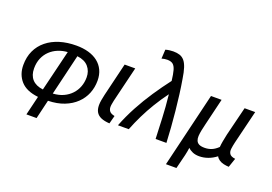

<svg xmlns="http://www.w3.org/2000/svg" viewBox="-125 -1139 2391 1686"><g transform="rotate(20 1070.0 -295.5)"><path d="M220 185 263 6Q152 -6 99 -65.5Q46 -125 46 -214Q46 -289 73.5 -348Q101 -407 152 -448.5Q203 -490 273 -511.5Q343 -533 427 -533Q490 -533 541 -518.5Q592 -504 629 -475Q666 -446 686 -403.5Q706 -361 706 -306Q706 -242 683.5 -186.5Q661 -131 616.5 -88Q572 -45 507 -19.5Q442 6 357 8L315 185ZM281 -70 374 -453Q327 -450 285.5 -433Q244 -416 212.5 -386Q181 -356 163 -314Q145 -272 145 -218Q145 -154 179.5 -116Q214 -78 281 -70ZM375 -66Q430 -69 472.5 -88.5Q515 -108 545 -140Q575 -172 590.5 -213Q606 -254 606 -301Q606 -359 571 -399.5Q536 -440 466 -448Z M932 10Q883 7 852 -6.5Q821 -20 806 -45.5Q791 -71 791 -110Q791 -132 795.5 -157Q800 -182 806 -209L881 -521H980L900 -190Q897 -173 894 -158Q891 -143 891 -129Q891 -106 904 -89.5Q917 -73 952 -66Z M1008 0Q1045 -95 1094 -186Q1143 -277 1200.5 -363Q1258 -449 1318 -527Q1311 -588 1301 -623.5Q1291 -659 1272.5 -674Q1254 -689 1219 -689Q1207 -689 1193 -687Q1179 -685 1167 -681L1172 -766Q1189 -771 1207.5 -773.5Q1226 -776 1244 -776Q1279 -776 1304.5 -767.5Q1330 -759 1348.5 -737.5Q1367 -716 1380 -676.5Q1393 -637 1402 -576Q1413 -512 1422.5 -439Q1432 -366 1439.5 -290.5Q1447 -215 1452.5 -141Q1458 -67 1461 0H1360Q1358 -43 1356 -90.5Q1354 -138 1352 -189.5Q1350 -241 1345.5 -296Q1341 -351 1335 -409Q1285 -341 1244 -273.5Q1203 -206 1169.5 -137.5Q1136 -69 1109 0Z M1521 177 1688 -521H1787L1727 -271Q1719 -239 1713 -209Q1707 -179 1705.5 -154.5Q1704 -130 1711.5 -111.5Q1719 -93 1737.5 -83.5Q1756 -74 1790 -74Q1824 -74 1854 -86Q1884 -98 1914 -127Q1916 -153 1921.5 -183Q1927 -213 1935 -250L2002 -521H2101L2025 -209Q2017 -175 2013.5 -146.5Q2010 -118 2023 -99Q2036 -80 2076 -75L2047 10Q2022 9 1998 3.5Q1974 -2 1955.5 -14.5Q1937 -27 1928 -45Q1892 -17 1851.5 -2.5Q1811 12 1770 12Q1735 12 1709 1Q1683 -10 1665 -28Q1663 -12 1660 5Q1657 22 1652 44L1619 177Z"/></g></svg>

Font: Ubuntu Sans Medium
Style: Italic
Weight: 500
Italic angle: -13.5°
Designer: Dalton Maag Ltd
Foundry: Dalton Maag Ltd
Version: Version 1.006